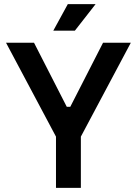

<svg xmlns="http://www.w3.org/2000/svg" viewBox="-20 -906 661 926"><path d="M250 0V-247L9 -700H144L302 -391H319L477 -700H611L370 -247V0ZM237 -758 307 -886H441L341 -758Z"/></svg>

Font: Space Grotesk Light SemiBold
Style: Regular
Weight: 600
Version: Version 2.000